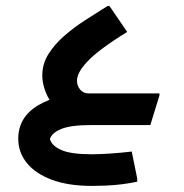

<svg xmlns="http://www.w3.org/2000/svg" viewBox="-20 -411 606 631"><path d="M151 -69Q119 -118 119 -163Q119 -201 139 -233Q159 -265 191 -293Q223 -321 260.5 -345Q298 -369 333 -391H340L398 -306Q349 -276 316.5 -251.5Q284 -227 266 -207.5Q248 -188 240.5 -173Q233 -158 233 -146Q233 -129 243.5 -116.5Q254 -104 272 -104ZM187 0V-104H504V-97L474 0ZM282 200Q205 200 151 180Q97 160 68.5 125Q40 90 40 45Q40 -26 105.5 -65Q171 -104 279 -104V0Q212 0 181 13Q150 26 144 46Q150 68 181.5 82Q213 96 281 96Q307 96 344 93.5Q381 91 413 87L431 176V186Q409 191 381 194.5Q353 198 326.5 199Q300 200 282 200Z"/></svg>

Font: Fustat
Style: Bold
Weight: 700
Designer: Mohamed Gaber, Khaled Hosny, Laura Garcia Mut
Foundry: Kief Type Foundry, Alif Type Foundry, Hard Type Foundry
Version: Version 1.007